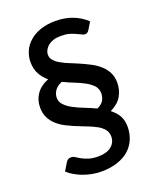

<svg xmlns="http://www.w3.org/2000/svg" viewBox="-146 -815 790 963"><g transform="rotate(-20 249.5 -333.5)"><path d="M142.1 -362.3Q142.1 -339.8 158.2 -323.7Q175.3 -306.2 199.2 -293.9Q227.5 -278.8 254.9 -268.6Q284.2 -257.3 315.9 -242.7Q339.8 -253.9 350.1 -270.5Q359.9 -287.6 359.9 -307.6Q359.9 -331.5 345.2 -349.1Q328.6 -366.2 305.7 -378.9Q277.8 -394 252 -403.8Q231.9 -411.1 192.9 -429.7Q165 -417.5 153.8 -399.9Q142.1 -382.8 142.1 -362.3ZM430.7 -666 406.7 -627Q403.3 -620.6 397.5 -617.2Q391.6 -613.8 384.8 -613.8Q377.4 -613.8 366.7 -619.6Q363.3 -621.6 355 -625.2Q346.7 -628.9 342.8 -630.9Q324.7 -638.7 311.5 -642.6Q293.5 -647.5 268.6 -647.5Q245.1 -647.5 228.5 -642.6Q212.4 -637.7 199.2 -627.9Q187 -617.7 181.2 -606.4Q174.3 -593.8 174.3 -580.1Q174.3 -563 186.5 -549.8Q198.7 -535.6 217.8 -525.4Q242.7 -511.2 263.2 -503.9Q272 -500.5 289.1 -493.2Q306.2 -485.8 314 -482.4Q331.5 -475.1 365.7 -457.5Q388.7 -445.3 410.2 -426.3Q430.7 -407.2 441.4 -385.7Q453.6 -361.3 453.6 -332Q453.6 -291.5 434.6 -259.3Q416 -227.5 374 -207.5Q399.9 -187 412.6 -165Q426.8 -139.6 426.8 -106Q426.8 -70.8 414.1 -39.6Q401.9 -9.3 376 14.2Q351.6 36.1 313.5 48.8Q275.4 61.5 228 61.5Q200.7 61.5 176.8 56.6Q155.8 52.7 129.9 43.5Q110.4 36.1 88.9 23.9Q71.8 14.6 54.7 -1L79.6 -42Q88.4 -58.1 107.4 -58.1Q118.2 -58.1 127.9 -51.3Q132.3 -48.3 152.3 -36.6Q166 -28.8 187 -22Q208.5 -15.1 237.3 -15.1Q283.7 -15.1 308.1 -35.2Q333 -55.7 333 -87.9Q333 -108.4 320.8 -125Q306.6 -141.6 288.6 -151.9Q261.7 -166.5 242.7 -173.3Q231.4 -177.7 189.9 -194.3Q171.9 -201.2 137.7 -217.8Q113.3 -229.5 91.8 -248Q71.3 -265.6 59.6 -289.1Q46.9 -313 46.9 -345.2Q46.9 -385.7 68.4 -416.5Q89.4 -447.3 133.3 -465.3Q109.9 -483.9 94.7 -511.2Q79.6 -538.6 79.6 -575.7Q79.6 -606 91.8 -633.3Q103 -660.6 127.9 -682.1Q150.4 -702.6 186.5 -715.3Q222.2 -727.5 266.6 -727.5Q318.8 -727.5 359.9 -710.9Q402.8 -693.4 430.7 -666Z"/></g></svg>

Font: Lato-SemiBold
Style: Regular
Weight: 500
Designer: Lukasz Dziedzic with Adam Twardoch and Botio Nikoltchev
Foundry: tyPoland Lukasz Dziedzic
Version: ""